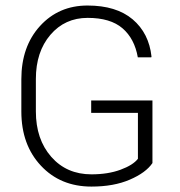

<svg xmlns="http://www.w3.org/2000/svg" viewBox="-20 -668 655 698"><path d="M534.2 -302.7V-75.2Q510.3 -40 451.9 -14.9Q393.6 10.3 312.5 10.3Q199.7 10.3 128.7 -65.7Q57.6 -141.6 57.6 -262.7V-379.9Q57.6 -499 125.5 -573.5Q193.4 -647.9 298.1 -647.9Q402.8 -647.9 462.2 -597.7Q521.5 -547.4 530.8 -462.4L529.8 -459.5H481Q469.2 -527.3 425.3 -565.2Q381.3 -603 298.6 -603Q215.8 -603 163.1 -541.3Q110.4 -479.5 110.4 -380.9V-262.7Q110.4 -161.6 166.3 -97.9Q222.2 -34.2 312.5 -34.2Q372.6 -34.2 418.2 -51Q463.9 -67.9 481.4 -90.8V-257.8H311.5V-302.7Z"/></svg>

Font: Yantramanav Light
Style: Regular
Weight: 300
Version: Version 1.001;PS 1.0;hotconv 1.0.72;makeotf.lib2.5.5900; ttf